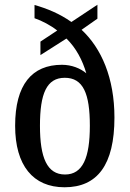

<svg xmlns="http://www.w3.org/2000/svg" viewBox="-20 -782 549 812"><path d="M253 10C392 10 464 -85 464 -285C464 -452 409 -578 325 -656L392 -703V-762L282 -689C231 -725 178 -746 126 -761V-705C158 -694 194 -675 222 -653L151 -606V-549L261 -619C302 -579 329 -527 345 -472C320 -493 283 -508 242 -508C115 -508 44 -424 44 -250C44 -82 120 10 253 10ZM255 -44C179 -44 149 -115 149 -250C149 -386 177 -453 254 -453C332 -453 360 -386 360 -250C360 -115 330 -44 255 -44Z"/></svg>

Font: Noto Serif Georgian Condensed Medium
Style: Regular
Weight: 500
Width: 3
Designer: Monotype Design Team, Akaki Razmadze
Foundry: Google LLC
Version: Version 2.003